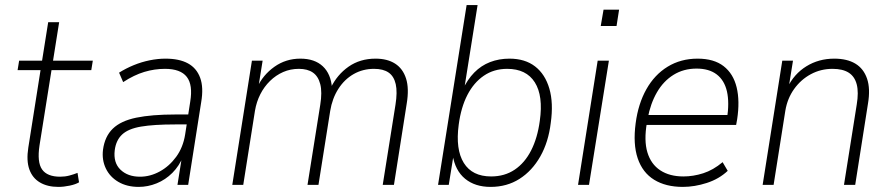

<svg xmlns="http://www.w3.org/2000/svg" viewBox="-20 -725 3497 753"><path d="M209 8Q166 8 136.5 -9.5Q107 -27 95 -61Q83 -95 91 -146L139 -450H49L55 -487H145L169 -638H212L188 -487H344L338 -450H182L135 -155Q125 -89 145 -60.5Q165 -32 216 -32Q235 -32 252 -36.5Q269 -41 284 -47L290 -10Q277 -2 253.5 3Q230 8 209 8Z M524 8Q478 8 444.5 -11.5Q411 -31 395 -64.5Q379 -98 384 -138Q391 -190 422.5 -220.5Q454 -251 514.5 -263.5Q575 -276 668 -276H728L722 -237H667Q583 -237 533 -228.5Q483 -220 459 -197.5Q435 -175 430 -136Q424 -87 452.5 -59.5Q481 -32 529 -32Q569 -32 606.5 -52.5Q644 -73 671 -110Q698 -147 706 -197L726 -326Q737 -392 712.5 -423.5Q688 -455 627 -455Q586 -455 546 -443Q506 -431 463 -403L447 -440Q474 -457 504.5 -469.5Q535 -482 567 -488.5Q599 -495 629 -495Q683 -495 717 -476.5Q751 -458 765 -420Q779 -382 769 -324L718 0H676L694 -113H699Q683 -74 656 -47Q629 -20 594.5 -6Q560 8 524 8Z M891 0 968 -487H1010L993 -381H988Q1011 -431 1056 -463Q1101 -495 1158 -495Q1214 -495 1246 -465Q1278 -435 1282 -380H1277Q1302 -432 1347 -463.5Q1392 -495 1453 -495Q1499 -495 1529.5 -475.5Q1560 -456 1572.5 -417Q1585 -378 1575 -318L1525 0H1481L1531 -314Q1539 -364 1532 -395Q1525 -426 1504 -440.5Q1483 -455 1447 -455Q1403 -455 1367 -434.5Q1331 -414 1307 -376.5Q1283 -339 1275 -290L1229 0H1186L1236 -314Q1244 -364 1236 -395Q1228 -426 1207 -440.5Q1186 -455 1152 -455Q1119 -455 1090.5 -442.5Q1062 -430 1039 -407.5Q1016 -385 1001 -355.5Q986 -326 980 -291L934 0Z M1904 8Q1843 8 1804 -24Q1765 -56 1755 -118H1759L1740 0H1698L1810 -705H1853L1800 -372H1794Q1813 -413 1840 -440.5Q1867 -468 1902 -481.5Q1937 -495 1978 -495Q2039 -495 2078.5 -464.5Q2118 -434 2134.5 -377.5Q2151 -321 2140 -243Q2131 -168 2099 -111.5Q2067 -55 2017.5 -23.5Q1968 8 1904 8ZM1906 -33Q1959 -33 1998.5 -59.5Q2038 -86 2063 -135Q2088 -184 2097 -251Q2111 -349 2077.5 -402Q2044 -455 1969 -455Q1917 -455 1877.5 -428Q1838 -401 1813 -352.5Q1788 -304 1779 -236Q1766 -139 1799 -86Q1832 -33 1906 -33Z M2336 -623 2347 -687H2408L2398 -623ZM2247 0 2324 -487H2368L2290 0Z M2658 8Q2591 8 2545.5 -20Q2500 -48 2481 -104Q2462 -160 2473 -242Q2483 -318 2515 -375Q2547 -432 2598.5 -463.5Q2650 -495 2716 -495Q2780 -495 2818 -465.5Q2856 -436 2869 -382.5Q2882 -329 2871 -257L2867 -235H2500L2507 -274H2851L2831 -258Q2841 -323 2831 -366.5Q2821 -410 2791 -433Q2761 -456 2712 -456Q2661 -456 2621.5 -431.5Q2582 -407 2556.5 -363Q2531 -319 2520 -260L2517 -243Q2505 -174 2519 -127.5Q2533 -81 2569.5 -57Q2606 -33 2660 -33Q2699 -33 2738 -45.5Q2777 -58 2814 -89L2834 -55Q2800 -23 2752 -7.5Q2704 8 2658 8Z M2971 0 3048 -487H3090L3073 -381H3068Q3094 -435 3142.5 -465Q3191 -495 3252 -495Q3302 -495 3334.5 -475.5Q3367 -456 3380.5 -416.5Q3394 -377 3384 -318L3334 0H3290L3340 -315Q3348 -363 3340 -394Q3332 -425 3308.5 -440Q3285 -455 3245 -455Q3199 -455 3160 -434Q3121 -413 3094.5 -376Q3068 -339 3060 -291L3014 0Z"/></svg>

Font: Nunito Sans 10pt SemiCondensed ExtraLight
Style: Italic
Weight: 250
Width: 4
Italic angle: -9°
Designer: Vernon Adams
Foundry: Vernon Adams
Version: Version 3.101;gftools[0.9.27]